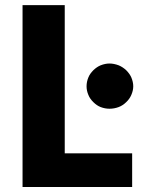

<svg xmlns="http://www.w3.org/2000/svg" viewBox="-20 -749 589 769"><path d="M239.3 -134.8H509.3V0H70.3V-728.5H239.3ZM513.7 -403.3Q513.7 -386.7 505.9 -368.7Q499 -352.5 485.4 -339.8Q472.2 -326.7 455.6 -320.3Q437.5 -313.5 418.5 -313.5Q400.4 -313.5 382.8 -320.3Q367.7 -326.2 354 -339.8Q340.3 -353 334 -368.7Q326.7 -385.7 326.7 -403.3Q326.7 -421.4 334 -439Q339.8 -453.6 354 -467.8Q367.7 -481 382.8 -487.3Q401.4 -494.6 418.5 -494.6Q436 -494.6 455.6 -487.3Q471.7 -480.5 485.4 -467.8Q499.5 -453.6 505.9 -439Q513.7 -420.4 513.7 -403.3Z"/></svg>

Font: Lato-ExtraBold
Style: Regular
Weight: 500
Designer: Lukasz Dziedzic with Adam Twardoch and Botio Nikoltchev
Foundry: tyPoland Lukasz Dziedzic
Version: ""